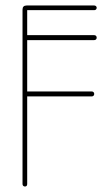

<svg xmlns="http://www.w3.org/2000/svg" viewBox="-20 -679 407 699"><path d="M79 -9Q79 -5 77 -2.5Q75 0 71 0Q67 0 64.5 -2.5Q62 -5 62 -9V-644Q62 -659 77 -659H323Q327 -659 329.5 -656.5Q332 -654 332 -651Q332 -647 329.5 -644.5Q327 -642 323 -642H79ZM323 -551Q327 -551 329.5 -548.5Q332 -546 332 -542Q332 -538 329.5 -535.5Q327 -533 323 -533H71Q67 -533 64.5 -535.5Q62 -538 62 -542Q62 -546 64.5 -548.5Q67 -551 71 -551ZM314 -346Q318 -346 320.5 -343.5Q323 -341 323 -337Q323 -333 320.5 -330.5Q318 -328 314 -328H71Q67 -328 64.5 -330.5Q62 -333 62 -337Q62 -341 64.5 -343.5Q67 -346 71 -346Z"/></svg>

Font: Libertine-Super Thin
Style: Regular
Weight: 100
Designer: Bastien Sozeau
Foundry: NBR — Bastien Sozeau
Version: Version 2.003;gftools[0.9.33]